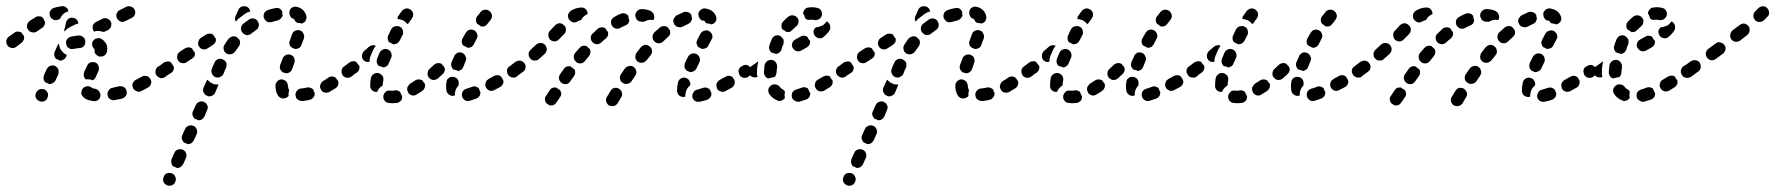

<svg xmlns="http://www.w3.org/2000/svg" viewBox="-40 -304 5659 612"><path d="M74 7Q77 15 85 18Q88 20 92 20Q96 20 100 19Q104 17 107 15Q110 12 111 8Q115 0 112 -8Q109 -15 102 -19Q98 -20 94 -20Q90 -21 86 -19Q82 -18 80 -15Q77 -12 75 -9V-8Q71 -1 74 7ZM272 15Q265 20 257 18Q238 16 227 7Q224 4 222 1Q220 -2 219 -6Q219 -10 220 -14Q221 -18 223 -21Q229 -28 237 -29Q245 -30 252 -25Q253 -24 255 -23Q259 -22 263 -21Q267 -21 271 -18Q274 -16 276 -13Q278 -11 278 -9Q279 -7 280 -5Q280 -2 280 1Q280 1 280 1Q280 1 280 2Q279 10 272 15ZM362 0Q366 -7 363 -15Q363 -17 362 -19Q361 -21 359 -23Q356 -26 354 -27Q350 -29 346 -29Q342 -30 339 -29Q328 -26 318 -24Q314 -23 311 -21Q308 -19 306 -15Q303 -12 303 -8Q302 -4 303 0Q304 8 311 12Q318 17 326 15Q338 13 350 10Q358 7 362 0ZM441 -36Q444 -44 440 -51Q439 -53 438 -54Q436 -57 434 -59Q431 -61 428 -61Q424 -63 420 -62Q416 -62 413 -60Q403 -55 394 -50Q390 -48 387 -45Q385 -42 383 -39Q382 -35 382 -31Q383 -27 384 -23Q388 -16 396 -13Q403 -10 411 -14Q421 -19 432 -25Q439 -29 441 -36ZM100 -64 109 -84Q113 -91 120 -94Q128 -97 136 -94Q139 -92 142 -89Q145 -86 146 -82Q147 -79 147 -75Q147 -71 146 -67L137 -48Q134 -42 128 -39Q123 -36 116 -36Q114 -38 111 -39Q108 -40 105 -41Q100 -46 99 -52Q98 -58 100 -64ZM227 -67Q227 -71 228 -74L238 -95Q239 -98 242 -101Q245 -104 249 -105Q252 -107 256 -106Q260 -106 264 -105Q272 -101 274 -93Q277 -86 274 -78L265 -58Q263 -55 261 -52Q259 -50 256 -48Q253 -49 251 -50Q243 -52 234 -51Q234 -51 233 -51Q231 -53 230 -55Q229 -57 228 -59Q226 -63 227 -67ZM498 -74Q499 -82 494 -88Q490 -95 481 -97Q473 -98 467 -93L464 -92Q457 -87 456 -79Q454 -70 459 -64Q464 -57 472 -55Q480 -54 487 -59L489 -61Q496 -65 498 -74ZM134 -139 135 -140 143 -159Q144 -161 145 -162Q146 -164 148 -165Q148 -162 149 -159Q150 -151 155 -144Q160 -137 167 -132Q170 -130 173 -129L171 -124V-123Q168 -117 162 -114Q157 -110 150 -111Q148 -113 145 -114Q142 -115 139 -116Q134 -121 133 -127Q132 -133 134 -139ZM254 -160Q252 -168 257 -174Q262 -181 270 -182Q278 -184 285 -179Q295 -172 300 -161Q302 -156 302 -150Q302 -144 301 -138Q299 -134 297 -131Q295 -128 291 -126Q288 -124 284 -124Q280 -123 276 -124Q275 -124 275 -124Q274 -125 274 -125Q274 -125 273 -125Q273 -125 272 -126Q266 -129 263 -134Q260 -140 262 -147Q255 -152 254 -160ZM232 -173Q231 -181 225 -186Q219 -191 211 -191Q199 -190 186 -187Q178 -185 174 -179Q169 -172 171 -164Q172 -155 179 -151Q186 -146 194 -148Q204 -150 214 -151Q220 -151 224 -154Q229 -158 231 -163Q231 -168 232 -172Q232 -173 232 -173ZM36 -178Q38 -184 36 -190Q33 -193 31 -196Q30 -198 29 -200Q27 -201 24 -202Q22 -203 20 -203Q16 -204 12 -203Q8 -202 5 -199Q-5 -192 -12 -187Q-18 -183 -20 -174Q-21 -166 -16 -159Q-14 -156 -11 -154Q-7 -152 -3 -151Q1 -151 4 -151Q8 -152 12 -155Q18 -159 29 -168Q34 -172 36 -178ZM100 -221Q102 -224 103 -228Q103 -230 104 -232Q104 -233 103 -235Q100 -240 98 -246Q96 -248 93 -250Q90 -251 88 -252Q84 -252 80 -252Q76 -251 73 -249Q64 -243 54 -237Q51 -234 49 -231Q47 -228 46 -224Q46 -220 46 -216Q47 -212 50 -209Q54 -202 63 -201Q71 -199 78 -204Q86 -210 94 -215Q98 -217 100 -221ZM283 -204Q287 -203 291 -202L304 -208Q308 -210 310 -213Q313 -216 314 -220Q315 -224 315 -228Q315 -232 313 -235Q311 -239 308 -241Q305 -244 301 -245Q298 -247 294 -246Q290 -246 286 -244L266 -234Q259 -230 256 -223Q254 -215 257 -208Q257 -208 257 -207Q257 -207 258 -206Q258 -206 259 -205Q259 -204 260 -203Q263 -204 266 -205Q275 -206 283 -204ZM180 -216 200 -226Q205 -228 210 -229Q209 -236 205 -241Q200 -246 193 -247Q185 -249 178 -244Q172 -239 170 -231Q169 -223 166 -213Q165 -211 165 -208Q165 -206 165 -203Q166 -205 168 -206Q173 -212 180 -216ZM342 -272 362 -282Q369 -286 377 -283Q385 -281 389 -273Q393 -266 390 -258Q387 -250 380 -247L360 -237Q356 -235 352 -234Q348 -234 345 -235Q341 -237 338 -239Q335 -241 334 -244Q333 -245 333 -245Q333 -246 333 -246Q329 -254 332 -261Q335 -269 342 -272ZM129 -242Q121 -246 119 -254Q118 -257 118 -261Q118 -265 120 -269Q122 -272 125 -275Q128 -278 132 -279Q145 -283 156 -284Q160 -285 164 -284Q168 -283 171 -280Q174 -278 176 -275Q177 -272 178 -268Q171 -266 165 -262Q158 -257 154 -249Q152 -246 150 -243Q147 -242 144 -241Q136 -238 129 -242Z M481 275Q484 283 492 286Q495 288 499 288Q503 288 507 287Q511 285 514 283Q517 280 518 276L519 275Q522 268 519 260Q516 252 509 249Q501 246 493 248Q485 251 482 259V260Q478 267 481 275ZM506 210Q506 206 507 203L516 183Q519 175 527 173Q535 170 542 173Q550 176 553 184Q556 192 553 199L544 219Q541 225 535 229Q529 232 522 231Q520 229 518 228Q515 227 513 227Q511 225 509 223Q508 221 507 218Q505 214 506 210ZM541 127 550 107Q553 100 561 97Q569 94 576 97Q584 100 587 108Q590 116 587 123L578 143Q575 149 569 153Q563 156 556 155Q554 153 552 152Q549 151 547 151Q542 146 540 140Q538 133 541 127ZM575 51 584 31Q586 28 588 25Q591 22 595 21Q599 19 603 19Q607 19 610 21Q618 24 621 32Q624 40 620 47L612 67Q609 73 603 77Q597 80 590 79Q588 77 586 76Q583 75 581 75Q576 70 574 64Q572 57 575 51ZM959 6Q964 0 963 -8Q960 -12 959 -18Q958 -19 957 -20Q955 -21 954 -22Q951 -24 947 -25Q943 -26 939 -25Q930 -23 920 -22Q911 -21 906 -14Q901 -8 902 0Q903 4 904 8Q906 11 910 14Q913 16 916 17Q920 18 924 18Q936 17 948 14Q955 12 959 6ZM868 9Q864 10 860 10Q856 9 853 7Q849 5 847 2Q838 -11 838 -31Q838 -39 844 -45Q850 -51 858 -51Q862 -51 866 -49Q869 -47 872 -45Q875 -42 876 -38Q878 -34 878 -30Q878 -27 879 -24Q879 -22 879 -22Q880 -21 881 -19Q882 -18 882 -17Q881 -15 881 -13Q879 -6 880 2Q879 3 878 4Q876 5 875 6Q872 9 868 9ZM609 -25 618 -45Q619 -46 619 -47Q620 -49 621 -50Q623 -48 625 -46Q631 -40 639 -37Q646 -34 654 -35Q655 -35 656 -35Q656 -33 655 -31Q655 -30 654 -28L646 -9Q644 -5 641 -2Q638 0 634 2Q632 3 629 3Q627 3 624 3Q622 2 620 1Q617 -1 615 -1Q610 -6 608 -12Q606 -19 609 -25ZM1038 -34Q1040 -41 1037 -47Q1035 -49 1034 -51Q1033 -53 1031 -55Q1029 -57 1027 -58Q1025 -59 1022 -60Q1018 -60 1014 -60Q1010 -59 1007 -57Q998 -50 990 -46Q987 -44 984 -40Q982 -37 981 -33Q980 -30 980 -26Q981 -22 983 -18Q985 -15 988 -12Q991 -10 995 -9Q999 -8 1003 -9Q1007 -9 1010 -11Q1019 -16 1030 -23Q1036 -27 1038 -34ZM1087 -66Q1089 -70 1090 -74Q1090 -78 1090 -81Q1089 -85 1086 -89Q1082 -95 1073 -97Q1065 -98 1058 -93L1057 -92Q1054 -90 1052 -87Q1049 -83 1049 -79Q1048 -75 1049 -72Q1050 -68 1052 -64Q1057 -58 1065 -56Q1073 -55 1080 -60L1082 -61Q1085 -63 1087 -66ZM513 -81Q515 -86 514 -92Q511 -95 509 -99Q507 -102 505 -105Q500 -109 494 -108Q488 -108 483 -105L467 -93Q460 -89 458 -81Q457 -72 462 -66Q464 -62 467 -60Q471 -58 474 -57Q478 -57 482 -57Q486 -58 489 -61L506 -72Q511 -75 513 -81ZM682 -101Q681 -107 676 -111Q672 -113 668 -116Q668 -116 667 -116Q660 -118 654 -115Q647 -112 644 -105Q639 -95 635 -84Q632 -76 636 -69Q639 -61 647 -58Q655 -55 662 -59Q670 -62 673 -70Q676 -79 681 -89Q683 -95 682 -101ZM852 -89Q852 -93 853 -97Q857 -106 861 -118Q864 -125 872 -129Q879 -132 887 -129Q895 -126 898 -119Q901 -111 898 -103Q894 -92 891 -83Q889 -78 884 -74Q879 -71 873 -70Q868 -72 862 -73Q860 -74 858 -77Q855 -79 854 -82Q852 -85 852 -89ZM580 -125Q582 -131 581 -137Q578 -140 576 -143Q574 -146 572 -150Q567 -153 561 -153Q555 -153 550 -150L533 -139Q526 -134 525 -126Q523 -118 528 -111Q532 -104 540 -103Q549 -101 555 -106L572 -117Q577 -120 580 -125ZM725 -167Q726 -173 722 -179Q718 -182 715 -185Q715 -186 715 -186Q709 -189 701 -188Q694 -186 689 -181Q682 -172 676 -162Q671 -155 673 -147Q674 -139 681 -134Q688 -130 696 -131Q704 -133 709 -139Q715 -148 721 -156Q725 -161 725 -167ZM647 -170Q649 -175 648 -181Q646 -184 644 -186Q641 -190 639 -194Q634 -197 628 -197Q622 -197 617 -194L600 -183Q594 -179 592 -170Q590 -162 595 -155Q599 -148 607 -147Q615 -145 622 -150L639 -161Q644 -164 647 -170ZM891 -195Q892 -198 894 -201Q897 -204 901 -206Q904 -208 908 -208Q912 -209 916 -207Q924 -205 927 -197Q931 -190 929 -182Q925 -173 921 -161Q920 -157 917 -154Q914 -151 911 -150Q908 -149 905 -148Q902 -148 900 -148Q897 -149 895 -150Q893 -151 891 -152Q885 -155 883 -162Q881 -169 884 -175Q888 -186 891 -195ZM784 -218Q786 -223 785 -229Q782 -234 780 -239Q778 -241 775 -243Q772 -244 769 -245Q765 -246 761 -245Q757 -244 754 -242Q744 -235 735 -228Q732 -225 730 -222Q729 -218 728 -214Q728 -210 729 -207Q730 -203 733 -200Q735 -197 739 -195Q742 -193 746 -192Q750 -192 754 -193Q758 -194 761 -197Q769 -203 777 -209Q782 -212 784 -218ZM898 -243Q898 -243 896 -244Q888 -246 885 -253Q881 -261 883 -269Q885 -277 893 -281Q900 -284 908 -282Q918 -279 926 -272Q933 -265 936 -255Q937 -252 937 -248Q937 -244 935 -240Q934 -236 931 -234Q928 -231 924 -230Q923 -230 923 -229Q922 -229 922 -229Q915 -231 908 -231Q905 -233 902 -235Q900 -238 898 -242Q898 -243 898 -243ZM860 -266Q857 -273 851 -277Q844 -280 837 -278Q825 -276 814 -272Q806 -269 802 -262Q799 -254 801 -247Q803 -243 805 -240Q808 -237 811 -235Q815 -233 819 -233Q823 -233 827 -234Q836 -237 846 -239Q851 -241 855 -245Q859 -249 861 -254Q860 -257 860 -259Q860 -263 860 -266ZM711 -253 720 -273Q721 -276 724 -279Q727 -282 731 -283Q735 -285 739 -284Q743 -284 746 -283Q750 -281 753 -278Q755 -275 757 -272Q757 -271 757 -269Q758 -268 758 -267Q757 -267 756 -267Q748 -265 741 -260Q731 -253 721 -245Q716 -241 712 -235Q709 -239 709 -244Q709 -249 711 -253Z M1226 24Q1230 23 1233 21Q1236 19 1239 16Q1241 13 1241 10Q1242 7 1242 4Q1242 3 1242 3Q1238 -3 1236 -10Q1233 -14 1228 -15Q1224 -17 1219 -16Q1215 -15 1211 -15Q1207 -15 1204 -15Q1200 -16 1196 -15Q1192 -14 1189 -11Q1186 -8 1184 -5Q1182 -1 1182 3Q1181 11 1186 17Q1192 24 1200 24Q1205 25 1211 25Q1218 25 1226 24ZM1486 5Q1488 3 1490 -1Q1491 -3 1491 -6Q1492 -8 1491 -11Q1490 -13 1489 -15Q1487 -19 1486 -23Q1481 -27 1476 -28Q1470 -30 1464 -27Q1454 -23 1446 -21Q1438 -18 1434 -11Q1431 -4 1433 4Q1434 8 1437 11Q1439 14 1443 16Q1446 18 1450 18Q1454 18 1458 17Q1468 14 1479 10Q1483 8 1486 5ZM1392 -2Q1385 -6 1383 -15Q1382 -22 1382 -30Q1382 -36 1383 -41Q1383 -50 1390 -55Q1396 -60 1404 -59Q1413 -58 1418 -52Q1423 -46 1422 -37Q1422 -34 1422 -32Q1417 -27 1414 -21Q1410 -13 1410 -5Q1410 -2 1410 0Q1409 0 1408 1Q1408 1 1407 1Q1399 3 1392 -2ZM1314 -25Q1316 -31 1314 -38Q1312 -39 1311 -41Q1308 -44 1306 -48Q1300 -51 1294 -51Q1289 -51 1284 -48Q1275 -42 1267 -37Q1264 -35 1262 -31Q1259 -28 1258 -24Q1258 -20 1258 -17Q1259 -13 1261 -9Q1265 -2 1273 0Q1281 2 1288 -3Q1297 -8 1307 -15Q1312 -19 1314 -25ZM1146 -16Q1140 -22 1140 -30Q1140 -31 1140 -32Q1140 -42 1142 -55Q1143 -59 1145 -62Q1148 -66 1151 -68Q1154 -70 1158 -71Q1162 -72 1166 -71Q1170 -70 1173 -68Q1176 -66 1179 -63Q1181 -59 1182 -55Q1182 -52 1182 -48Q1180 -39 1180 -32Q1177 -30 1175 -28Q1168 -23 1164 -15Q1163 -13 1162 -11Q1162 -11 1161 -11Q1161 -11 1160 -11Q1152 -11 1146 -16ZM1563 -36Q1566 -42 1564 -48Q1563 -50 1562 -52Q1559 -56 1557 -60Q1556 -61 1554 -62Q1552 -63 1550 -64Q1546 -65 1542 -64Q1539 -64 1535 -62Q1526 -57 1517 -52Q1514 -50 1511 -47Q1509 -44 1508 -40Q1506 -37 1507 -33Q1507 -29 1509 -25Q1513 -18 1521 -15Q1529 -13 1536 -17Q1545 -22 1555 -27Q1560 -30 1563 -36ZM1341 -49Q1333 -50 1328 -56Q1322 -62 1323 -70Q1323 -79 1329 -84Q1337 -91 1344 -98Q1347 -100 1351 -102Q1355 -103 1359 -103Q1361 -103 1363 -102Q1365 -102 1367 -101Q1369 -98 1372 -95Q1374 -93 1376 -91Q1377 -87 1378 -84Q1378 -80 1377 -77Q1376 -74 1374 -71Q1372 -69 1370 -67Q1363 -60 1356 -54Q1350 -49 1341 -49ZM1617 -74Q1618 -82 1613 -88Q1611 -92 1608 -94Q1604 -96 1600 -97Q1597 -97 1593 -97Q1589 -96 1586 -93H1585Q1582 -91 1579 -87Q1577 -84 1577 -80Q1576 -76 1577 -72Q1578 -68 1580 -65Q1582 -62 1586 -60Q1589 -58 1593 -57Q1597 -56 1601 -57Q1605 -58 1608 -60V-61Q1615 -65 1617 -74ZM1105 -83Q1107 -89 1105 -95Q1103 -97 1101 -99Q1099 -102 1096 -106Q1095 -107 1093 -108Q1091 -108 1089 -109Q1085 -109 1081 -108Q1077 -107 1074 -105Q1066 -99 1058 -93Q1051 -89 1049 -81Q1048 -72 1053 -66Q1055 -62 1058 -60Q1061 -58 1065 -57Q1069 -57 1073 -57Q1077 -58 1080 -61Q1089 -67 1098 -73Q1103 -77 1105 -83ZM1408 -125Q1409 -129 1412 -131Q1415 -134 1418 -136Q1422 -137 1426 -137Q1430 -137 1434 -135Q1441 -132 1444 -124Q1448 -117 1444 -109Q1440 -100 1437 -91Q1435 -87 1433 -84Q1430 -81 1426 -80Q1425 -79 1423 -78Q1422 -78 1420 -78Q1414 -81 1407 -82Q1406 -82 1406 -82Q1401 -86 1399 -92Q1397 -99 1399 -105Q1403 -115 1408 -125ZM1170 -136Q1172 -140 1175 -143Q1178 -145 1182 -147Q1185 -148 1189 -148Q1193 -148 1197 -146Q1204 -143 1207 -135Q1210 -128 1207 -120Q1203 -110 1199 -102Q1197 -96 1192 -93Q1187 -89 1182 -89Q1176 -92 1170 -93Q1169 -93 1168 -93Q1163 -98 1161 -104Q1160 -111 1162 -117Q1166 -126 1170 -136ZM1158 -158Q1156 -159 1155 -159Q1153 -160 1151 -160Q1147 -160 1143 -159Q1139 -157 1136 -155Q1129 -148 1121 -142Q1115 -136 1114 -128Q1113 -120 1118 -113Q1122 -109 1127 -107Q1133 -106 1138 -107Q1138 -108 1138 -110Q1138 -118 1141 -125Q1145 -135 1150 -146Q1153 -152 1158 -158ZM1445 -200Q1447 -203 1450 -206Q1453 -208 1457 -209Q1460 -210 1464 -210Q1468 -209 1472 -207Q1479 -203 1481 -195Q1484 -188 1479 -180Q1475 -172 1470 -162Q1467 -157 1462 -154Q1456 -151 1450 -152Q1447 -154 1443 -156Q1440 -157 1438 -158Q1433 -162 1432 -169Q1431 -175 1434 -181Q1440 -191 1445 -200ZM1213 -163Q1215 -163 1217 -163Q1219 -163 1221 -164Q1225 -165 1228 -167Q1231 -170 1233 -173L1243 -192Q1245 -195 1245 -199Q1245 -203 1244 -207Q1243 -211 1241 -214Q1238 -217 1234 -219Q1231 -221 1227 -221Q1223 -221 1219 -220Q1215 -219 1212 -217Q1209 -214 1207 -211L1198 -192Q1195 -187 1196 -180Q1196 -174 1201 -169Q1204 -168 1206 -167Q1210 -165 1213 -163ZM1492 -266Q1497 -272 1505 -273Q1513 -274 1520 -269Q1526 -264 1528 -256Q1529 -248 1524 -241L1522 -239Q1522 -238 1521 -237Q1520 -236 1520 -236Q1517 -232 1513 -227Q1509 -222 1504 -220Q1498 -219 1492 -220Q1488 -224 1483 -227Q1482 -228 1481 -228Q1477 -234 1477 -240Q1477 -247 1481 -252Q1488 -260 1492 -266ZM1241 -269Q1246 -275 1254 -277Q1262 -278 1269 -273Q1275 -269 1277 -261Q1278 -253 1274 -247L1272 -244Q1272 -242 1271 -242Q1270 -241 1269 -240Q1266 -235 1263 -231Q1262 -230 1261 -229Q1260 -228 1259 -227Q1258 -228 1257 -229Q1252 -235 1245 -239Q1238 -242 1230 -243Q1228 -244 1227 -244Q1227 -247 1228 -250Q1229 -253 1231 -255Q1236 -262 1241 -269Z M1943 -6Q1942 -13 1937 -18Q1935 -19 1933 -21Q1931 -22 1930 -23Q1927 -24 1924 -24Q1921 -24 1918 -24Q1914 -23 1911 -20Q1908 -18 1906 -14L1895 4Q1890 11 1892 19Q1894 27 1901 32Q1905 34 1909 34Q1913 35 1916 34Q1920 33 1923 31Q1927 28 1929 25L1940 6Q1944 0 1943 -6ZM1749 -6Q1748 -12 1745 -17Q1741 -19 1738 -21Q1735 -23 1733 -25Q1731 -25 1729 -25Q1727 -25 1724 -25Q1721 -24 1717 -22Q1714 -19 1712 -16Q1705 -6 1701 1Q1698 4 1697 8Q1697 12 1697 16Q1698 19 1700 23Q1702 26 1706 28Q1709 31 1713 32Q1717 32 1721 32Q1724 31 1728 29Q1731 27 1733 23Q1738 17 1745 6Q1749 1 1749 -6ZM2225 5Q2229 -2 2227 -9Q2227 -10 2226 -11Q2224 -14 2223 -18Q2222 -19 2220 -21Q2218 -22 2216 -23Q2213 -25 2209 -25Q2205 -25 2201 -24Q2191 -21 2182 -18Q2178 -18 2175 -15Q2172 -13 2170 -9Q2168 -6 2167 -2Q2166 2 2167 6Q2169 14 2176 18Q2183 22 2191 20Q2202 18 2214 14Q2221 11 2225 5ZM2131 4Q2127 2 2124 0Q2121 -3 2120 -7Q2118 -10 2118 -14Q2118 -15 2118 -16Q2118 -27 2121 -41Q2123 -49 2129 -53Q2136 -58 2145 -56Q2148 -55 2152 -53Q2155 -51 2157 -47Q2159 -44 2160 -40Q2161 -36 2160 -32Q2160 -32 2160 -32Q2154 -27 2150 -21Q2146 -14 2145 -5Q2144 0 2144 4Q2143 5 2141 5Q2140 5 2138 5Q2134 5 2131 4ZM2301 -35Q2303 -42 2301 -49Q2300 -50 2299 -52Q2297 -54 2296 -57Q2294 -58 2292 -60Q2290 -61 2287 -62Q2283 -63 2279 -62Q2275 -61 2272 -59Q2262 -54 2254 -49Q2250 -47 2248 -44Q2245 -41 2244 -37Q2243 -33 2244 -29Q2244 -25 2246 -21Q2250 -14 2258 -12Q2266 -10 2273 -14Q2283 -19 2293 -25Q2299 -29 2301 -35ZM1793 -69Q1794 -73 1793 -77Q1793 -79 1792 -81Q1791 -83 1790 -84Q1786 -86 1783 -89Q1781 -90 1779 -92Q1773 -94 1767 -92Q1761 -90 1757 -84L1745 -67Q1743 -64 1742 -60Q1741 -56 1742 -52Q1743 -48 1745 -45Q1747 -42 1751 -39Q1757 -35 1766 -36Q1774 -38 1778 -45L1790 -62Q1792 -65 1793 -69ZM1988 -70Q1989 -74 1988 -78Q1987 -80 1986 -83Q1985 -85 1984 -87Q1981 -89 1979 -91Q1977 -92 1976 -93Q1970 -95 1963 -93Q1956 -91 1952 -86Q1946 -77 1939 -67Q1937 -64 1936 -60Q1936 -56 1936 -52Q1937 -48 1939 -45Q1942 -42 1945 -40Q1952 -35 1960 -37Q1968 -38 1973 -45Q1979 -54 1985 -63Q1987 -66 1988 -70ZM2353 -66Q2355 -69 2356 -73Q2356 -77 2356 -81Q2355 -85 2352 -88Q2348 -95 2340 -97Q2332 -98 2325 -93L2323 -92Q2319 -90 2317 -87Q2315 -83 2314 -79Q2314 -75 2315 -72Q2315 -68 2318 -64Q2322 -58 2330 -56Q2339 -55 2345 -59L2347 -61Q2351 -63 2353 -66ZM1633 -81Q1635 -84 1635 -88Q1636 -92 1635 -96Q1634 -100 1631 -103Q1629 -106 1626 -108Q1622 -110 1618 -111Q1614 -111 1611 -110Q1607 -109 1603 -107Q1594 -100 1585 -93Q1578 -89 1576 -81Q1575 -72 1580 -66Q1582 -62 1585 -60Q1589 -58 1592 -57Q1596 -57 1600 -57Q1604 -58 1607 -61Q1618 -68 1627 -75Q1630 -77 1633 -81ZM2142 -95Q2142 -99 2143 -103Q2148 -112 2153 -123Q2157 -130 2165 -133Q2173 -135 2180 -132Q2184 -130 2186 -127Q2189 -124 2190 -120Q2191 -116 2191 -112Q2191 -108 2189 -105Q2184 -95 2180 -86Q2177 -80 2171 -77Q2166 -74 2159 -74Q2155 -77 2150 -78Q2148 -79 2146 -82Q2144 -84 2143 -87Q2141 -91 2142 -95ZM1842 -136Q1843 -142 1840 -148Q1836 -150 1833 -154Q1831 -155 1830 -157Q1824 -159 1817 -158Q1811 -156 1807 -151Q1800 -143 1793 -135Q1788 -128 1789 -120Q1790 -112 1797 -106Q1803 -101 1812 -102Q1820 -103 1825 -110Q1831 -118 1838 -126Q1841 -130 1842 -136ZM2038 -135Q2039 -139 2038 -143Q2038 -145 2037 -148Q2036 -150 2035 -152Q2032 -154 2030 -157Q2029 -158 2028 -158Q2022 -162 2015 -161Q2008 -159 2003 -154Q1996 -145 1989 -136Q1987 -133 1986 -129Q1985 -126 1985 -122Q1985 -118 1987 -114Q1989 -111 1992 -108Q1999 -103 2007 -104Q2015 -105 2021 -112Q2027 -120 2034 -128Q2036 -131 2038 -135ZM1703 -146Q1703 -154 1697 -161Q1692 -167 1683 -167Q1675 -167 1669 -162Q1661 -154 1652 -146Q1649 -143 1647 -140Q1645 -136 1645 -132Q1645 -128 1646 -124Q1647 -121 1650 -118Q1655 -111 1664 -111Q1672 -110 1678 -116Q1687 -124 1696 -132Q1702 -138 1703 -146ZM2180 -170Q2181 -174 2183 -178L2193 -197Q2197 -204 2205 -206Q2213 -209 2220 -205Q2224 -203 2226 -200Q2229 -197 2230 -193Q2231 -189 2231 -185Q2230 -181 2228 -178L2218 -159Q2215 -152 2208 -150Q2202 -147 2195 -149Q2193 -150 2190 -152Q2189 -153 2187 -153Q2185 -155 2183 -157Q2182 -160 2181 -163Q2180 -166 2180 -170ZM1898 -191Q1899 -197 1898 -202Q1893 -207 1891 -212Q1890 -213 1889 -214Q1887 -215 1885 -216Q1882 -217 1880 -217Q1876 -217 1872 -216Q1868 -215 1865 -212Q1857 -205 1849 -197Q1843 -192 1843 -183Q1843 -175 1849 -169Q1852 -166 1855 -165Q1859 -163 1863 -163Q1867 -163 1871 -165Q1874 -166 1877 -169Q1884 -176 1892 -182Q1896 -186 1898 -191ZM2096 -196Q2097 -203 2095 -208Q2092 -212 2089 -216Q2084 -221 2076 -221Q2069 -221 2063 -216Q2055 -209 2046 -201Q2040 -195 2040 -187Q2040 -178 2046 -172Q2052 -166 2060 -166Q2068 -166 2074 -172Q2082 -179 2089 -186Q2094 -190 2096 -196ZM1764 -210Q1764 -219 1757 -224Q1751 -230 1743 -230Q1735 -229 1729 -223L1713 -206Q1707 -200 1708 -191Q1708 -183 1714 -177Q1720 -172 1729 -172Q1737 -173 1742 -179L1759 -196Q1764 -202 1764 -210ZM1937 -215Q1930 -211 1922 -213Q1914 -216 1910 -223Q1908 -226 1908 -230Q1907 -234 1908 -238Q1909 -242 1912 -245Q1914 -248 1918 -250Q1928 -256 1938 -260Q1945 -263 1952 -261Q1959 -259 1963 -253Q1963 -246 1966 -239Q1966 -239 1966 -238Q1965 -233 1962 -229Q1959 -225 1954 -223Q1946 -220 1937 -215ZM2164 -256Q2160 -263 2153 -265Q2145 -268 2138 -265Q2128 -260 2117 -255Q2113 -253 2111 -249Q2108 -246 2107 -243Q2106 -239 2106 -235Q2107 -231 2109 -227Q2111 -224 2114 -221Q2117 -219 2121 -218Q2125 -217 2129 -217Q2133 -218 2136 -219Q2145 -224 2154 -228Q2157 -229 2160 -232Q2163 -235 2164 -239Q2165 -240 2165 -241Q2166 -243 2166 -244Q2165 -246 2165 -249Q2164 -252 2164 -256ZM2203 -238Q2199 -238 2195 -240Q2192 -242 2190 -246Q2187 -249 2187 -253Q2186 -257 2186 -261Q2188 -269 2195 -274Q2201 -278 2209 -277Q2220 -275 2228 -270Q2237 -264 2241 -255Q2245 -247 2243 -239Q2240 -232 2233 -228Q2231 -227 2230 -227Q2229 -226 2228 -226Q2222 -229 2216 -229Q2214 -230 2211 -230Q2210 -231 2208 -233Q2207 -235 2206 -237Q2205 -237 2203 -238ZM1786 -233Q1778 -236 1773 -243Q1771 -246 1771 -250Q1770 -254 1771 -258Q1772 -262 1775 -265Q1777 -268 1780 -270Q1795 -279 1811 -280Q1819 -281 1826 -276Q1832 -270 1833 -262Q1833 -261 1833 -261Q1833 -260 1833 -259Q1828 -257 1824 -254Q1817 -249 1813 -241Q1813 -240 1812 -240Q1807 -239 1801 -236Q1794 -231 1786 -233ZM1997 -236Q1994 -238 1991 -240Q1988 -243 1987 -247Q1985 -251 1985 -255Q1985 -263 1991 -269Q1997 -275 2005 -275Q2021 -275 2034 -269Q2041 -265 2044 -258Q2047 -250 2044 -242Q2043 -242 2043 -241Q2043 -240 2042 -240Q2039 -240 2035 -241Q2026 -241 2018 -237Q2014 -236 2011 -234Q2009 -235 2005 -235Q2001 -235 1997 -236Z M2540 5Q2543 -1 2543 -7Q2541 -9 2540 -11Q2538 -16 2536 -21Q2535 -22 2534 -23Q2532 -23 2531 -24Q2528 -26 2524 -26Q2520 -26 2516 -25Q2507 -21 2499 -19Q2495 -18 2492 -16Q2488 -13 2486 -10Q2484 -7 2484 -3Q2483 1 2484 5Q2485 9 2487 12Q2490 15 2493 17Q2497 19 2500 20Q2504 21 2508 20Q2519 17 2530 13Q2536 11 2540 5ZM2443 18Q2439 17 2435 15Q2422 9 2413 -3Q2408 -10 2409 -18Q2410 -26 2417 -31Q2423 -36 2431 -35Q2440 -34 2445 -28Q2448 -23 2453 -20Q2456 -19 2459 -16Q2461 -14 2462 -11Q2462 -8 2461 -5Q2460 1 2462 8Q2460 11 2457 13Q2454 16 2450 17Q2447 18 2443 18ZM2611 -32Q2613 -35 2614 -39Q2614 -41 2614 -43Q2614 -45 2614 -47Q2612 -50 2610 -52Q2607 -56 2606 -60Q2601 -63 2595 -63Q2589 -63 2584 -60Q2575 -55 2567 -50Q2563 -48 2561 -45Q2559 -42 2558 -38Q2557 -34 2557 -30Q2558 -26 2560 -23Q2562 -19 2565 -17Q2568 -14 2572 -13Q2576 -12 2580 -13Q2584 -13 2587 -15Q2596 -20 2605 -26Q2608 -28 2611 -32ZM2397 -96Q2399 -104 2405 -109Q2412 -114 2420 -113Q2428 -112 2433 -105Q2438 -98 2437 -90Q2436 -81 2435 -72Q2435 -68 2433 -64Q2431 -60 2428 -58Q2423 -58 2417 -56Q2413 -55 2410 -54Q2403 -55 2399 -61Q2395 -67 2395 -74Q2396 -84 2397 -96ZM2665 -74Q2666 -82 2661 -88Q2659 -92 2656 -94Q2652 -96 2648 -97Q2645 -97 2641 -97Q2637 -96 2634 -93H2633Q2630 -91 2628 -87Q2626 -84 2625 -80Q2624 -76 2625 -72Q2626 -69 2628 -65Q2631 -62 2634 -60Q2637 -58 2641 -57Q2645 -56 2649 -57Q2653 -58 2656 -60V-61Q2663 -65 2665 -74ZM2377 -108Q2376 -107 2374 -107Q2373 -106 2372 -105Q2363 -99 2355 -93Q2348 -89 2346 -81Q2345 -72 2350 -66Q2354 -59 2361 -58Q2368 -56 2375 -59Q2372 -67 2373 -75Q2373 -87 2375 -99Q2376 -104 2377 -108ZM2434 -132Q2440 -133 2445 -137Q2449 -141 2451 -146Q2453 -155 2457 -163Q2458 -167 2458 -171Q2458 -175 2457 -179Q2455 -182 2452 -185Q2449 -188 2446 -190Q2438 -193 2430 -190Q2423 -186 2420 -179Q2415 -168 2412 -157Q2410 -151 2413 -145Q2415 -139 2420 -136Q2422 -136 2423 -135Q2429 -134 2434 -132ZM2540 -161Q2543 -167 2542 -174Q2541 -174 2541 -175Q2536 -180 2534 -186Q2529 -190 2523 -190Q2518 -191 2513 -188L2495 -178Q2491 -176 2489 -173Q2486 -170 2485 -166Q2484 -162 2484 -158Q2485 -154 2487 -151Q2491 -144 2499 -141Q2506 -139 2514 -143L2532 -153Q2537 -156 2540 -161ZM2606 -222Q2604 -230 2597 -235Q2596 -235 2596 -235Q2595 -235 2595 -236Q2590 -229 2584 -224Q2576 -220 2568 -218Q2564 -217 2561 -217Q2554 -212 2553 -204Q2553 -196 2558 -189Q2563 -183 2572 -182Q2580 -181 2586 -187Q2598 -197 2604 -207Q2608 -214 2606 -222ZM2473 -251Q2480 -256 2488 -255Q2496 -254 2501 -248Q2504 -245 2505 -241Q2506 -237 2505 -233Q2505 -229 2503 -226Q2501 -222 2498 -220Q2491 -214 2485 -208Q2482 -205 2479 -203Q2475 -202 2471 -202Q2470 -202 2469 -202Q2468 -202 2467 -202Q2462 -207 2454 -210Q2454 -210 2454 -211Q2450 -216 2451 -223Q2451 -230 2456 -235Q2464 -244 2473 -251ZM2530 -278Q2533 -280 2537 -280Q2543 -281 2549 -281Q2557 -281 2564 -279Q2572 -278 2577 -271Q2581 -264 2580 -256Q2578 -248 2571 -243Q2564 -239 2556 -240Q2553 -241 2549 -241Q2546 -241 2542 -241Q2538 -240 2534 -241Q2530 -242 2527 -245Q2527 -246 2526 -248Q2524 -255 2520 -261Q2520 -264 2521 -267Q2522 -270 2524 -272Q2526 -276 2530 -278Z M2648 275Q2651 283 2659 286Q2662 288 2666 288Q2670 288 2674 287Q2678 285 2681 283Q2684 280 2685 276L2686 275Q2689 268 2686 260Q2683 252 2676 249Q2668 246 2660 248Q2652 251 2649 259V260Q2645 267 2648 275ZM2673 210Q2673 206 2674 203L2683 183Q2686 175 2694 173Q2702 170 2709 173Q2717 176 2720 184Q2723 192 2720 199L2711 219Q2708 225 2702 229Q2696 232 2689 231Q2687 229 2685 228Q2682 227 2680 227Q2678 225 2676 223Q2675 221 2674 218Q2672 214 2673 210ZM2708 127 2717 107Q2720 100 2728 97Q2736 94 2743 97Q2751 100 2754 108Q2757 116 2754 123L2745 143Q2742 149 2736 153Q2730 156 2723 155Q2721 153 2719 152Q2716 151 2714 151Q2709 146 2707 140Q2705 133 2708 127ZM2742 51 2751 31Q2753 28 2755 25Q2758 22 2762 21Q2766 19 2770 19Q2774 19 2777 21Q2785 24 2788 32Q2791 40 2787 47L2779 67Q2776 73 2770 77Q2764 80 2757 79Q2755 77 2753 76Q2750 75 2748 75Q2743 70 2741 64Q2739 57 2742 51ZM3126 6Q3131 0 3130 -8Q3127 -12 3126 -18Q3125 -19 3124 -20Q3122 -21 3121 -22Q3118 -24 3114 -25Q3110 -26 3106 -25Q3097 -23 3087 -22Q3078 -21 3073 -14Q3068 -8 3069 0Q3070 4 3071 8Q3073 11 3077 14Q3080 16 3083 17Q3087 18 3091 18Q3103 17 3115 14Q3122 12 3126 6ZM3035 9Q3031 10 3027 10Q3023 9 3020 7Q3016 5 3014 2Q3005 -11 3005 -31Q3005 -39 3011 -45Q3017 -51 3025 -51Q3029 -51 3033 -49Q3036 -47 3039 -45Q3042 -42 3043 -38Q3045 -34 3045 -30Q3045 -27 3046 -24Q3046 -22 3046 -22Q3047 -21 3048 -19Q3049 -18 3049 -17Q3048 -15 3048 -13Q3046 -6 3047 2Q3046 3 3045 4Q3043 5 3042 6Q3039 9 3035 9ZM2776 -25 2785 -45Q2786 -46 2786 -47Q2787 -49 2788 -50Q2790 -48 2792 -46Q2798 -40 2806 -37Q2813 -34 2821 -35Q2822 -35 2823 -35Q2823 -33 2822 -31Q2822 -30 2821 -28L2813 -9Q2811 -5 2808 -2Q2805 0 2801 2Q2799 3 2796 3Q2794 3 2791 3Q2789 2 2787 1Q2784 -1 2782 -1Q2777 -6 2775 -12Q2773 -19 2776 -25ZM3205 -34Q3207 -41 3204 -47Q3202 -49 3201 -51Q3200 -53 3198 -55Q3196 -57 3194 -58Q3192 -59 3189 -60Q3185 -60 3181 -60Q3177 -59 3174 -57Q3165 -50 3157 -46Q3154 -44 3151 -40Q3149 -37 3148 -33Q3147 -30 3147 -26Q3148 -22 3150 -18Q3152 -15 3155 -12Q3158 -10 3162 -9Q3166 -8 3170 -9Q3174 -9 3177 -11Q3186 -16 3197 -23Q3203 -27 3205 -34ZM3254 -66Q3256 -70 3257 -74Q3257 -78 3257 -81Q3256 -85 3253 -89Q3249 -95 3240 -97Q3232 -98 3225 -93L3224 -92Q3221 -90 3219 -87Q3216 -83 3216 -79Q3215 -75 3216 -72Q3217 -68 3219 -64Q3224 -58 3232 -56Q3240 -55 3247 -60L3249 -61Q3252 -63 3254 -66ZM2680 -81Q2682 -86 2681 -92Q2678 -95 2676 -99Q2674 -102 2672 -105Q2667 -109 2661 -108Q2655 -108 2650 -105L2634 -93Q2627 -89 2625 -81Q2624 -72 2629 -66Q2631 -62 2634 -60Q2638 -58 2641 -57Q2645 -57 2649 -57Q2653 -58 2656 -61L2673 -72Q2678 -75 2680 -81ZM2849 -101Q2848 -107 2843 -111Q2839 -113 2835 -116Q2835 -116 2834 -116Q2827 -118 2821 -115Q2814 -112 2811 -105Q2806 -95 2802 -84Q2799 -76 2803 -69Q2806 -61 2814 -58Q2822 -55 2829 -59Q2837 -62 2840 -70Q2843 -79 2848 -89Q2850 -95 2849 -101ZM3019 -89Q3019 -93 3020 -97Q3024 -106 3028 -118Q3031 -125 3039 -129Q3046 -132 3054 -129Q3062 -126 3065 -119Q3068 -111 3065 -103Q3061 -92 3058 -83Q3056 -78 3051 -74Q3046 -71 3040 -70Q3035 -72 3029 -73Q3027 -74 3025 -77Q3022 -79 3021 -82Q3019 -85 3019 -89ZM2747 -125Q2749 -131 2748 -137Q2745 -140 2743 -143Q2741 -146 2739 -150Q2734 -153 2728 -153Q2722 -153 2717 -150L2700 -139Q2693 -134 2692 -126Q2690 -118 2695 -111Q2699 -104 2707 -103Q2716 -101 2722 -106L2739 -117Q2744 -120 2747 -125ZM2892 -167Q2893 -173 2889 -179Q2885 -182 2882 -185Q2882 -186 2882 -186Q2876 -189 2868 -188Q2861 -186 2856 -181Q2849 -172 2843 -162Q2838 -155 2840 -147Q2841 -139 2848 -134Q2855 -130 2863 -131Q2871 -133 2876 -139Q2882 -148 2888 -156Q2892 -161 2892 -167ZM2814 -170Q2816 -175 2815 -181Q2813 -184 2811 -186Q2808 -190 2806 -194Q2801 -197 2795 -197Q2789 -197 2784 -194L2767 -183Q2761 -179 2759 -170Q2757 -162 2762 -155Q2766 -148 2774 -147Q2782 -145 2789 -150L2806 -161Q2811 -164 2814 -170ZM3058 -195Q3059 -198 3061 -201Q3064 -204 3068 -206Q3071 -208 3075 -208Q3079 -209 3083 -207Q3091 -205 3094 -197Q3098 -190 3096 -182Q3092 -173 3088 -161Q3087 -157 3084 -154Q3081 -151 3078 -150Q3075 -149 3072 -148Q3069 -148 3067 -148Q3064 -149 3062 -150Q3060 -151 3058 -152Q3052 -155 3050 -162Q3048 -169 3051 -175Q3055 -186 3058 -195ZM2951 -218Q2953 -223 2952 -229Q2949 -234 2947 -239Q2945 -241 2942 -243Q2939 -244 2936 -245Q2932 -246 2928 -245Q2924 -244 2921 -242Q2911 -235 2902 -228Q2899 -225 2897 -222Q2896 -218 2895 -214Q2895 -210 2896 -207Q2897 -203 2900 -200Q2902 -197 2906 -195Q2909 -193 2913 -192Q2917 -192 2921 -193Q2925 -194 2928 -197Q2936 -203 2944 -209Q2949 -212 2951 -218ZM3065 -243Q3065 -243 3063 -244Q3055 -246 3052 -253Q3048 -261 3050 -269Q3052 -277 3060 -281Q3067 -284 3075 -282Q3085 -279 3093 -272Q3100 -265 3103 -255Q3104 -252 3104 -248Q3104 -244 3102 -240Q3101 -236 3098 -234Q3095 -231 3091 -230Q3090 -230 3090 -229Q3089 -229 3089 -229Q3082 -231 3075 -231Q3072 -233 3069 -235Q3067 -238 3065 -242Q3065 -243 3065 -243ZM3027 -266Q3024 -273 3018 -277Q3011 -280 3004 -278Q2992 -276 2981 -272Q2973 -269 2969 -262Q2966 -254 2968 -247Q2970 -243 2972 -240Q2975 -237 2978 -235Q2982 -233 2986 -233Q2990 -233 2994 -234Q3003 -237 3013 -239Q3018 -241 3022 -245Q3026 -249 3028 -254Q3027 -257 3027 -259Q3027 -263 3027 -266ZM2878 -253 2887 -273Q2888 -276 2891 -279Q2894 -282 2898 -283Q2902 -285 2906 -284Q2910 -284 2913 -283Q2917 -281 2920 -278Q2922 -275 2924 -272Q2924 -271 2924 -269Q2925 -268 2925 -267Q2924 -267 2923 -267Q2915 -265 2908 -260Q2898 -253 2888 -245Q2883 -241 2879 -235Q2876 -239 2876 -244Q2876 -249 2878 -253Z M3393 24Q3397 23 3400 21Q3403 19 3406 16Q3408 13 3408 10Q3409 7 3409 4Q3409 3 3409 3Q3405 -3 3403 -10Q3400 -14 3395 -15Q3391 -17 3386 -16Q3382 -15 3378 -15Q3374 -15 3371 -15Q3367 -16 3363 -15Q3359 -14 3356 -11Q3353 -8 3351 -5Q3349 -1 3349 3Q3348 11 3353 17Q3359 24 3367 24Q3372 25 3378 25Q3385 25 3393 24ZM3653 5Q3655 3 3657 -1Q3658 -3 3658 -6Q3659 -8 3658 -11Q3657 -13 3656 -15Q3654 -19 3653 -23Q3648 -27 3643 -28Q3637 -30 3631 -27Q3621 -23 3613 -21Q3605 -18 3601 -11Q3598 -4 3600 4Q3601 8 3604 11Q3606 14 3610 16Q3613 18 3617 18Q3621 18 3625 17Q3635 14 3646 10Q3650 8 3653 5ZM3559 -2Q3552 -6 3550 -15Q3549 -22 3549 -30Q3549 -36 3550 -41Q3550 -50 3557 -55Q3563 -60 3571 -59Q3580 -58 3585 -52Q3590 -46 3589 -37Q3589 -34 3589 -32Q3584 -27 3581 -21Q3577 -13 3577 -5Q3577 -2 3577 0Q3576 0 3575 1Q3575 1 3574 1Q3566 3 3559 -2ZM3481 -25Q3483 -31 3481 -38Q3479 -39 3478 -41Q3475 -44 3473 -48Q3467 -51 3461 -51Q3456 -51 3451 -48Q3442 -42 3434 -37Q3431 -35 3429 -31Q3426 -28 3425 -24Q3425 -20 3425 -17Q3426 -13 3428 -9Q3432 -2 3440 0Q3448 2 3455 -3Q3464 -8 3474 -15Q3479 -19 3481 -25ZM3313 -16Q3307 -22 3307 -30Q3307 -31 3307 -32Q3307 -42 3309 -55Q3310 -59 3312 -62Q3315 -66 3318 -68Q3321 -70 3325 -71Q3329 -72 3333 -71Q3337 -70 3340 -68Q3343 -66 3346 -63Q3348 -59 3349 -55Q3349 -52 3349 -48Q3347 -39 3347 -32Q3344 -30 3342 -28Q3335 -23 3331 -15Q3330 -13 3329 -11Q3329 -11 3328 -11Q3328 -11 3327 -11Q3319 -11 3313 -16ZM3730 -36Q3733 -42 3731 -48Q3730 -50 3729 -52Q3726 -56 3724 -60Q3723 -61 3721 -62Q3719 -63 3717 -64Q3713 -65 3709 -64Q3706 -64 3702 -62Q3693 -57 3684 -52Q3681 -50 3678 -47Q3676 -44 3675 -40Q3673 -37 3674 -33Q3674 -29 3676 -25Q3680 -18 3688 -15Q3696 -13 3703 -17Q3712 -22 3722 -27Q3727 -30 3730 -36ZM3508 -49Q3500 -50 3495 -56Q3489 -62 3490 -70Q3490 -79 3496 -84Q3504 -91 3511 -98Q3514 -100 3518 -102Q3522 -103 3526 -103Q3528 -103 3530 -102Q3532 -102 3534 -101Q3536 -98 3539 -95Q3541 -93 3543 -91Q3544 -87 3545 -84Q3545 -80 3544 -77Q3543 -74 3541 -71Q3539 -69 3537 -67Q3530 -60 3523 -54Q3517 -49 3508 -49ZM3784 -74Q3785 -82 3780 -88Q3778 -92 3775 -94Q3771 -96 3767 -97Q3764 -97 3760 -97Q3756 -96 3753 -93H3752Q3749 -91 3746 -87Q3744 -84 3744 -80Q3743 -76 3744 -72Q3745 -68 3747 -65Q3749 -62 3753 -60Q3756 -58 3760 -57Q3764 -56 3768 -57Q3772 -58 3775 -60V-61Q3782 -65 3784 -74ZM3272 -83Q3274 -89 3272 -95Q3270 -97 3268 -99Q3266 -102 3263 -106Q3262 -107 3260 -108Q3258 -108 3256 -109Q3252 -109 3248 -108Q3244 -107 3241 -105Q3233 -99 3225 -93Q3218 -89 3216 -81Q3215 -72 3220 -66Q3222 -62 3225 -60Q3228 -58 3232 -57Q3236 -57 3240 -57Q3244 -58 3247 -61Q3256 -67 3265 -73Q3270 -77 3272 -83ZM3575 -125Q3576 -129 3579 -131Q3582 -134 3585 -136Q3589 -137 3593 -137Q3597 -137 3601 -135Q3608 -132 3611 -124Q3615 -117 3611 -109Q3607 -100 3604 -91Q3602 -87 3600 -84Q3597 -81 3593 -80Q3592 -79 3590 -78Q3589 -78 3587 -78Q3581 -81 3574 -82Q3573 -82 3573 -82Q3568 -86 3566 -92Q3564 -99 3566 -105Q3570 -115 3575 -125ZM3337 -136Q3339 -140 3342 -143Q3345 -145 3349 -147Q3352 -148 3356 -148Q3360 -148 3364 -146Q3371 -143 3374 -135Q3377 -128 3374 -120Q3370 -110 3366 -102Q3364 -96 3359 -93Q3354 -89 3349 -89Q3343 -92 3337 -93Q3336 -93 3335 -93Q3330 -98 3328 -104Q3327 -111 3329 -117Q3333 -126 3337 -136ZM3325 -158Q3323 -159 3322 -159Q3320 -160 3318 -160Q3314 -160 3310 -159Q3306 -157 3303 -155Q3296 -148 3288 -142Q3282 -136 3281 -128Q3280 -120 3285 -113Q3289 -109 3294 -107Q3300 -106 3305 -107Q3305 -108 3305 -110Q3305 -118 3308 -125Q3312 -135 3317 -146Q3320 -152 3325 -158ZM3612 -200Q3614 -203 3617 -206Q3620 -208 3624 -209Q3627 -210 3631 -210Q3635 -209 3639 -207Q3646 -203 3648 -195Q3651 -188 3646 -180Q3642 -172 3637 -162Q3634 -157 3629 -154Q3623 -151 3617 -152Q3614 -154 3610 -156Q3607 -157 3605 -158Q3600 -162 3599 -169Q3598 -175 3601 -181Q3607 -191 3612 -200ZM3380 -163Q3382 -163 3384 -163Q3386 -163 3388 -164Q3392 -165 3395 -167Q3398 -170 3400 -173L3410 -192Q3412 -195 3412 -199Q3412 -203 3411 -207Q3410 -211 3408 -214Q3405 -217 3401 -219Q3398 -221 3394 -221Q3390 -221 3386 -220Q3382 -219 3379 -217Q3376 -214 3374 -211L3365 -192Q3362 -187 3363 -180Q3363 -174 3368 -169Q3371 -168 3373 -167Q3377 -165 3380 -163ZM3659 -266Q3664 -272 3672 -273Q3680 -274 3687 -269Q3693 -264 3695 -256Q3696 -248 3691 -241L3689 -239Q3689 -238 3688 -237Q3687 -236 3687 -236Q3684 -232 3680 -227Q3676 -222 3671 -220Q3665 -219 3659 -220Q3655 -224 3650 -227Q3649 -228 3648 -228Q3644 -234 3644 -240Q3644 -247 3648 -252Q3655 -260 3659 -266ZM3408 -269Q3413 -275 3421 -277Q3429 -278 3436 -273Q3442 -269 3444 -261Q3445 -253 3441 -247L3439 -244Q3439 -242 3438 -242Q3437 -241 3436 -240Q3433 -235 3430 -231Q3429 -230 3428 -229Q3427 -228 3426 -227Q3425 -228 3424 -229Q3419 -235 3412 -239Q3405 -242 3397 -243Q3395 -244 3394 -244Q3394 -247 3395 -250Q3396 -253 3398 -255Q3403 -262 3408 -269Z M3919 24Q3923 23 3926 21Q3929 19 3932 16Q3934 13 3934 10Q3935 7 3935 4Q3935 3 3935 3Q3931 -3 3929 -10Q3926 -14 3921 -15Q3917 -17 3912 -16Q3908 -15 3904 -15Q3900 -15 3897 -15Q3893 -16 3889 -15Q3885 -14 3882 -11Q3879 -8 3877 -5Q3875 -1 3875 3Q3874 11 3879 17Q3885 24 3893 24Q3898 25 3904 25Q3911 25 3919 24ZM4179 5Q4181 3 4183 -1Q4184 -3 4184 -6Q4185 -8 4184 -11Q4183 -13 4182 -15Q4180 -19 4179 -23Q4174 -27 4169 -28Q4163 -30 4157 -27Q4147 -23 4139 -21Q4131 -18 4127 -11Q4124 -4 4126 4Q4127 8 4130 11Q4132 14 4136 16Q4139 18 4143 18Q4147 18 4151 17Q4161 14 4172 10Q4176 8 4179 5ZM4085 -2Q4078 -6 4076 -15Q4075 -22 4075 -30Q4075 -36 4076 -41Q4076 -50 4083 -55Q4089 -60 4097 -59Q4106 -58 4111 -52Q4116 -46 4115 -37Q4115 -34 4115 -32Q4110 -27 4107 -21Q4103 -13 4103 -5Q4103 -2 4103 0Q4102 0 4101 1Q4101 1 4100 1Q4092 3 4085 -2ZM4007 -25Q4009 -31 4007 -38Q4005 -39 4004 -41Q4001 -44 3999 -48Q3993 -51 3987 -51Q3982 -51 3977 -48Q3968 -42 3960 -37Q3957 -35 3955 -31Q3952 -28 3951 -24Q3951 -20 3951 -17Q3952 -13 3954 -9Q3958 -2 3966 0Q3974 2 3981 -3Q3990 -8 4000 -15Q4005 -19 4007 -25ZM3839 -16Q3833 -22 3833 -30Q3833 -31 3833 -32Q3833 -42 3835 -55Q3836 -59 3838 -62Q3841 -66 3844 -68Q3847 -70 3851 -71Q3855 -72 3859 -71Q3863 -70 3866 -68Q3869 -66 3872 -63Q3874 -59 3875 -55Q3875 -52 3875 -48Q3873 -39 3873 -32Q3870 -30 3868 -28Q3861 -23 3857 -15Q3856 -13 3855 -11Q3855 -11 3854 -11Q3854 -11 3853 -11Q3845 -11 3839 -16ZM4256 -36Q4259 -42 4257 -48Q4256 -50 4255 -52Q4252 -56 4250 -60Q4249 -61 4247 -62Q4245 -63 4243 -64Q4239 -65 4235 -64Q4232 -64 4228 -62Q4219 -57 4210 -52Q4207 -50 4204 -47Q4202 -44 4201 -40Q4199 -37 4200 -33Q4200 -29 4202 -25Q4206 -18 4214 -15Q4222 -13 4229 -17Q4238 -22 4248 -27Q4253 -30 4256 -36ZM4034 -49Q4026 -50 4021 -56Q4015 -62 4016 -70Q4016 -79 4022 -84Q4030 -91 4037 -98Q4040 -100 4044 -102Q4048 -103 4052 -103Q4054 -103 4056 -102Q4058 -102 4060 -101Q4062 -98 4065 -95Q4067 -93 4069 -91Q4070 -87 4071 -84Q4071 -80 4070 -77Q4069 -74 4067 -71Q4065 -69 4063 -67Q4056 -60 4049 -54Q4043 -49 4034 -49ZM4310 -74Q4311 -82 4306 -88Q4304 -92 4301 -94Q4297 -96 4293 -97Q4290 -97 4286 -97Q4282 -96 4279 -93H4278Q4275 -91 4272 -87Q4270 -84 4270 -80Q4269 -76 4270 -72Q4271 -68 4273 -65Q4275 -62 4279 -60Q4282 -58 4286 -57Q4290 -56 4294 -57Q4298 -58 4301 -60V-61Q4308 -65 4310 -74ZM3798 -83Q3800 -89 3798 -95Q3796 -97 3794 -99Q3792 -102 3789 -106Q3788 -107 3786 -108Q3784 -108 3782 -109Q3778 -109 3774 -108Q3770 -107 3767 -105Q3759 -99 3751 -93Q3744 -89 3742 -81Q3741 -72 3746 -66Q3748 -62 3751 -60Q3754 -58 3758 -57Q3762 -57 3766 -57Q3770 -58 3773 -61Q3782 -67 3791 -73Q3796 -77 3798 -83ZM4101 -125Q4102 -129 4105 -131Q4108 -134 4111 -136Q4115 -137 4119 -137Q4123 -137 4127 -135Q4134 -132 4137 -124Q4141 -117 4137 -109Q4133 -100 4130 -91Q4128 -87 4126 -84Q4123 -81 4119 -80Q4118 -79 4116 -78Q4115 -78 4113 -78Q4107 -81 4100 -82Q4099 -82 4099 -82Q4094 -86 4092 -92Q4090 -99 4092 -105Q4096 -115 4101 -125ZM3863 -136Q3865 -140 3868 -143Q3871 -145 3875 -147Q3878 -148 3882 -148Q3886 -148 3890 -146Q3897 -143 3900 -135Q3903 -128 3900 -120Q3896 -110 3892 -102Q3890 -96 3885 -93Q3880 -89 3875 -89Q3869 -92 3863 -93Q3862 -93 3861 -93Q3856 -98 3854 -104Q3853 -111 3855 -117Q3859 -126 3863 -136ZM3851 -158Q3849 -159 3848 -159Q3846 -160 3844 -160Q3840 -160 3836 -159Q3832 -157 3829 -155Q3822 -148 3814 -142Q3808 -136 3807 -128Q3806 -120 3811 -113Q3815 -109 3820 -107Q3826 -106 3831 -107Q3831 -108 3831 -110Q3831 -118 3834 -125Q3838 -135 3843 -146Q3846 -152 3851 -158ZM4138 -200Q4140 -203 4143 -206Q4146 -208 4150 -209Q4153 -210 4157 -210Q4161 -209 4165 -207Q4172 -203 4174 -195Q4177 -188 4172 -180Q4168 -172 4163 -162Q4160 -157 4155 -154Q4149 -151 4143 -152Q4140 -154 4136 -156Q4133 -157 4131 -158Q4126 -162 4125 -169Q4124 -175 4127 -181Q4133 -191 4138 -200ZM3906 -163Q3908 -163 3910 -163Q3912 -163 3914 -164Q3918 -165 3921 -167Q3924 -170 3926 -173L3936 -192Q3938 -195 3938 -199Q3938 -203 3937 -207Q3936 -211 3934 -214Q3931 -217 3927 -219Q3924 -221 3920 -221Q3916 -221 3912 -220Q3908 -219 3905 -217Q3902 -214 3900 -211L3891 -192Q3888 -187 3889 -180Q3889 -174 3894 -169Q3897 -168 3899 -167Q3903 -165 3906 -163ZM4185 -266Q4190 -272 4198 -273Q4206 -274 4213 -269Q4219 -264 4221 -256Q4222 -248 4217 -241L4215 -239Q4215 -238 4214 -237Q4213 -236 4213 -236Q4210 -232 4206 -227Q4202 -222 4197 -220Q4191 -219 4185 -220Q4181 -224 4176 -227Q4175 -228 4174 -228Q4170 -234 4170 -240Q4170 -247 4174 -252Q4181 -260 4185 -266ZM3934 -269Q3939 -275 3947 -277Q3955 -278 3962 -273Q3968 -269 3970 -261Q3971 -253 3967 -247L3965 -244Q3965 -242 3964 -242Q3963 -241 3962 -240Q3959 -235 3956 -231Q3955 -230 3954 -229Q3953 -228 3952 -227Q3951 -228 3950 -229Q3945 -235 3938 -239Q3931 -242 3923 -243Q3921 -244 3920 -244Q3920 -247 3921 -250Q3922 -253 3924 -255Q3929 -262 3934 -269Z M4636 -6Q4635 -13 4630 -18Q4628 -19 4626 -21Q4624 -22 4623 -23Q4620 -24 4617 -24Q4614 -24 4611 -24Q4607 -23 4604 -20Q4601 -18 4599 -14L4588 4Q4583 11 4585 19Q4587 27 4594 32Q4598 34 4602 34Q4606 35 4609 34Q4613 33 4616 31Q4620 28 4622 25L4633 6Q4637 0 4636 -6ZM4442 -6Q4441 -12 4438 -17Q4434 -19 4431 -21Q4428 -23 4426 -25Q4424 -25 4422 -25Q4420 -25 4417 -25Q4414 -24 4410 -22Q4407 -19 4405 -16Q4398 -6 4394 1Q4391 4 4390 8Q4390 12 4390 16Q4391 19 4393 23Q4395 26 4399 28Q4402 31 4406 32Q4410 32 4414 32Q4417 31 4421 29Q4424 27 4426 23Q4431 17 4438 6Q4442 1 4442 -6ZM4918 5Q4922 -2 4920 -9Q4920 -10 4919 -11Q4917 -14 4916 -18Q4915 -19 4913 -21Q4911 -22 4909 -23Q4906 -25 4902 -25Q4898 -25 4894 -24Q4884 -21 4875 -18Q4871 -18 4868 -15Q4865 -13 4863 -9Q4861 -6 4860 -2Q4859 2 4860 6Q4862 14 4869 18Q4876 22 4884 20Q4895 18 4907 14Q4914 11 4918 5ZM4824 4Q4820 2 4817 0Q4814 -3 4813 -7Q4811 -10 4811 -14Q4811 -15 4811 -16Q4811 -27 4814 -41Q4816 -49 4822 -53Q4829 -58 4838 -56Q4841 -55 4845 -53Q4848 -51 4850 -47Q4852 -44 4853 -40Q4854 -36 4853 -32Q4853 -32 4853 -32Q4847 -27 4843 -21Q4839 -14 4838 -5Q4837 0 4837 4Q4836 5 4834 5Q4833 5 4831 5Q4827 5 4824 4ZM4994 -35Q4996 -42 4994 -49Q4993 -50 4992 -52Q4990 -54 4989 -57Q4987 -58 4985 -60Q4983 -61 4980 -62Q4976 -63 4972 -62Q4968 -61 4965 -59Q4955 -54 4947 -49Q4943 -47 4941 -44Q4938 -41 4937 -37Q4936 -33 4937 -29Q4937 -25 4939 -21Q4943 -14 4951 -12Q4959 -10 4966 -14Q4976 -19 4986 -25Q4992 -29 4994 -35ZM4486 -69Q4487 -73 4486 -77Q4486 -79 4485 -81Q4484 -83 4483 -84Q4479 -86 4476 -89Q4474 -90 4472 -92Q4466 -94 4460 -92Q4454 -90 4450 -84L4438 -67Q4436 -64 4435 -60Q4434 -56 4435 -52Q4436 -48 4438 -45Q4440 -42 4444 -39Q4450 -35 4459 -36Q4467 -38 4471 -45L4483 -62Q4485 -65 4486 -69ZM4681 -70Q4682 -74 4681 -78Q4680 -80 4679 -83Q4678 -85 4677 -87Q4674 -89 4672 -91Q4670 -92 4669 -93Q4663 -95 4656 -93Q4649 -91 4645 -86Q4639 -77 4632 -67Q4630 -64 4629 -60Q4629 -56 4629 -52Q4630 -48 4632 -45Q4635 -42 4638 -40Q4645 -35 4653 -37Q4661 -38 4666 -45Q4672 -54 4678 -63Q4680 -66 4681 -70ZM5046 -66Q5048 -69 5049 -73Q5049 -77 5049 -81Q5048 -85 5045 -88Q5041 -95 5033 -97Q5025 -98 5018 -93L5016 -92Q5012 -90 5010 -87Q5008 -83 5007 -79Q5007 -75 5008 -72Q5008 -68 5011 -64Q5015 -58 5023 -56Q5032 -55 5038 -59L5040 -61Q5044 -63 5046 -66ZM4326 -81Q4328 -84 4328 -88Q4329 -92 4328 -96Q4327 -100 4324 -103Q4322 -106 4319 -108Q4315 -110 4311 -111Q4307 -111 4304 -110Q4300 -109 4296 -107Q4287 -100 4278 -93Q4271 -89 4269 -81Q4268 -72 4273 -66Q4275 -62 4278 -60Q4282 -58 4285 -57Q4289 -57 4293 -57Q4297 -58 4300 -61Q4311 -68 4320 -75Q4323 -77 4326 -81ZM4835 -95Q4835 -99 4836 -103Q4841 -112 4846 -123Q4850 -130 4858 -133Q4866 -135 4873 -132Q4877 -130 4879 -127Q4882 -124 4883 -120Q4884 -116 4884 -112Q4884 -108 4882 -105Q4877 -95 4873 -86Q4870 -80 4864 -77Q4859 -74 4852 -74Q4848 -77 4843 -78Q4841 -79 4839 -82Q4837 -84 4836 -87Q4834 -91 4835 -95ZM4535 -136Q4536 -142 4533 -148Q4529 -150 4526 -154Q4524 -155 4523 -157Q4517 -159 4510 -158Q4504 -156 4500 -151Q4493 -143 4486 -135Q4481 -128 4482 -120Q4483 -112 4490 -106Q4496 -101 4505 -102Q4513 -103 4518 -110Q4524 -118 4531 -126Q4534 -130 4535 -136ZM4731 -135Q4732 -139 4731 -143Q4731 -145 4730 -148Q4729 -150 4728 -152Q4725 -154 4723 -157Q4722 -158 4721 -158Q4715 -162 4708 -161Q4701 -159 4696 -154Q4689 -145 4682 -136Q4680 -133 4679 -129Q4678 -126 4678 -122Q4678 -118 4680 -114Q4682 -111 4685 -108Q4692 -103 4700 -104Q4708 -105 4714 -112Q4720 -120 4727 -128Q4729 -131 4731 -135ZM4396 -146Q4396 -154 4390 -161Q4385 -167 4376 -167Q4368 -167 4362 -162Q4354 -154 4345 -146Q4342 -143 4340 -140Q4338 -136 4338 -132Q4338 -128 4339 -124Q4340 -121 4343 -118Q4348 -111 4357 -111Q4365 -110 4371 -116Q4380 -124 4389 -132Q4395 -138 4396 -146ZM4873 -170Q4874 -174 4876 -178L4886 -197Q4890 -204 4898 -206Q4906 -209 4913 -205Q4917 -203 4919 -200Q4922 -197 4923 -193Q4924 -189 4924 -185Q4923 -181 4921 -178L4911 -159Q4908 -152 4901 -150Q4895 -147 4888 -149Q4886 -150 4883 -152Q4882 -153 4880 -153Q4878 -155 4876 -157Q4875 -160 4874 -163Q4873 -166 4873 -170ZM4591 -191Q4592 -197 4591 -202Q4586 -207 4584 -212Q4583 -213 4582 -214Q4580 -215 4578 -216Q4575 -217 4573 -217Q4569 -217 4565 -216Q4561 -215 4558 -212Q4550 -205 4542 -197Q4536 -192 4536 -183Q4536 -175 4542 -169Q4545 -166 4548 -165Q4552 -163 4556 -163Q4560 -163 4564 -165Q4567 -166 4570 -169Q4577 -176 4585 -182Q4589 -186 4591 -191ZM4789 -196Q4790 -203 4788 -208Q4785 -212 4782 -216Q4777 -221 4769 -221Q4762 -221 4756 -216Q4748 -209 4739 -201Q4733 -195 4733 -187Q4733 -178 4739 -172Q4745 -166 4753 -166Q4761 -166 4767 -172Q4775 -179 4782 -186Q4787 -190 4789 -196ZM4457 -210Q4457 -219 4450 -224Q4444 -230 4436 -230Q4428 -229 4422 -223L4406 -206Q4400 -200 4401 -191Q4401 -183 4407 -177Q4413 -172 4422 -172Q4430 -173 4435 -179L4452 -196Q4457 -202 4457 -210ZM4630 -215Q4623 -211 4615 -213Q4607 -216 4603 -223Q4601 -226 4601 -230Q4600 -234 4601 -238Q4602 -242 4605 -245Q4607 -248 4611 -250Q4621 -256 4631 -260Q4638 -263 4645 -261Q4652 -259 4656 -253Q4656 -246 4659 -239Q4659 -239 4659 -238Q4658 -233 4655 -229Q4652 -225 4647 -223Q4639 -220 4630 -215ZM4857 -256Q4853 -263 4846 -265Q4838 -268 4831 -265Q4821 -260 4810 -255Q4806 -253 4804 -249Q4801 -246 4800 -243Q4799 -239 4799 -235Q4800 -231 4802 -227Q4804 -224 4807 -221Q4810 -219 4814 -218Q4818 -217 4822 -217Q4826 -218 4829 -219Q4838 -224 4847 -228Q4850 -229 4853 -232Q4856 -235 4857 -239Q4858 -240 4858 -241Q4859 -243 4859 -244Q4858 -246 4858 -249Q4857 -252 4857 -256ZM4896 -238Q4892 -238 4888 -240Q4885 -242 4883 -246Q4880 -249 4880 -253Q4879 -257 4879 -261Q4881 -269 4888 -274Q4894 -278 4902 -277Q4913 -275 4921 -270Q4930 -264 4934 -255Q4938 -247 4936 -239Q4933 -232 4926 -228Q4924 -227 4923 -227Q4922 -226 4921 -226Q4915 -229 4909 -229Q4907 -230 4904 -230Q4903 -231 4901 -233Q4900 -235 4899 -237Q4898 -237 4896 -238ZM4479 -233Q4471 -236 4466 -243Q4464 -246 4464 -250Q4463 -254 4464 -258Q4465 -262 4468 -265Q4470 -268 4473 -270Q4488 -279 4504 -280Q4512 -281 4519 -276Q4525 -270 4526 -262Q4526 -261 4526 -261Q4526 -260 4526 -259Q4521 -257 4517 -254Q4510 -249 4506 -241Q4506 -240 4505 -240Q4500 -239 4494 -236Q4487 -231 4479 -233ZM4690 -236Q4687 -238 4684 -240Q4681 -243 4680 -247Q4678 -251 4678 -255Q4678 -263 4684 -269Q4690 -275 4698 -275Q4714 -275 4727 -269Q4734 -265 4737 -258Q4740 -250 4737 -242Q4736 -242 4736 -241Q4736 -240 4735 -240Q4732 -240 4728 -241Q4719 -241 4711 -237Q4707 -236 4704 -234Q4702 -235 4698 -235Q4694 -235 4690 -236Z M5233 5Q5236 -1 5236 -7Q5234 -9 5233 -11Q5231 -16 5229 -21Q5228 -22 5227 -23Q5225 -23 5224 -24Q5221 -26 5217 -26Q5213 -26 5209 -25Q5200 -21 5192 -19Q5188 -18 5185 -16Q5181 -13 5179 -10Q5177 -7 5177 -3Q5176 1 5177 5Q5178 9 5180 12Q5183 15 5186 17Q5190 19 5193 20Q5197 21 5201 20Q5212 17 5223 13Q5229 11 5233 5ZM5136 18Q5132 17 5128 15Q5115 9 5106 -3Q5101 -10 5102 -18Q5103 -26 5110 -31Q5116 -36 5124 -35Q5133 -34 5138 -28Q5141 -23 5146 -20Q5149 -19 5152 -16Q5154 -14 5155 -11Q5155 -8 5154 -5Q5153 1 5155 8Q5153 11 5150 13Q5147 16 5143 17Q5140 18 5136 18ZM5304 -32Q5306 -35 5307 -39Q5307 -41 5307 -43Q5307 -45 5307 -47Q5305 -50 5303 -52Q5300 -56 5299 -60Q5294 -63 5288 -63Q5282 -63 5277 -60Q5268 -55 5260 -50Q5256 -48 5254 -45Q5252 -42 5251 -38Q5250 -34 5250 -30Q5251 -26 5253 -23Q5255 -19 5258 -17Q5261 -14 5265 -13Q5269 -12 5273 -13Q5277 -13 5280 -15Q5289 -20 5298 -26Q5301 -28 5304 -32ZM5090 -96Q5092 -104 5098 -109Q5105 -114 5113 -113Q5121 -112 5126 -105Q5131 -98 5130 -90Q5129 -81 5128 -72Q5128 -68 5126 -64Q5124 -60 5121 -58Q5116 -58 5110 -56Q5106 -55 5103 -54Q5096 -55 5092 -61Q5088 -67 5088 -74Q5089 -84 5090 -96ZM5358 -74Q5359 -82 5354 -88Q5352 -92 5349 -94Q5345 -96 5341 -97Q5338 -97 5334 -97Q5330 -96 5327 -93H5326Q5323 -91 5321 -87Q5319 -84 5318 -80Q5317 -76 5318 -72Q5319 -69 5321 -65Q5324 -62 5327 -60Q5330 -58 5334 -57Q5338 -56 5342 -57Q5346 -58 5349 -60V-61Q5356 -65 5358 -74ZM5070 -108Q5069 -107 5067 -107Q5066 -106 5065 -105Q5056 -99 5048 -93Q5041 -89 5039 -81Q5038 -72 5043 -66Q5047 -59 5054 -58Q5061 -56 5068 -59Q5065 -67 5066 -75Q5066 -87 5068 -99Q5069 -104 5070 -108ZM5127 -132Q5133 -133 5138 -137Q5142 -141 5144 -146Q5146 -155 5150 -163Q5151 -167 5151 -171Q5151 -175 5150 -179Q5148 -182 5145 -185Q5142 -188 5139 -190Q5131 -193 5123 -190Q5116 -186 5113 -179Q5108 -168 5105 -157Q5103 -151 5106 -145Q5108 -139 5113 -136Q5115 -136 5116 -135Q5122 -134 5127 -132ZM5233 -161Q5236 -167 5235 -174Q5234 -174 5234 -175Q5229 -180 5227 -186Q5222 -190 5216 -190Q5211 -191 5206 -188L5188 -178Q5184 -176 5182 -173Q5179 -170 5178 -166Q5177 -162 5177 -158Q5178 -154 5180 -151Q5184 -144 5192 -141Q5199 -139 5207 -143L5225 -153Q5230 -156 5233 -161ZM5299 -222Q5297 -230 5290 -235Q5289 -235 5289 -235Q5288 -235 5288 -236Q5283 -229 5277 -224Q5269 -220 5261 -218Q5257 -217 5254 -217Q5247 -212 5246 -204Q5246 -196 5251 -189Q5256 -183 5265 -182Q5273 -181 5279 -187Q5291 -197 5297 -207Q5301 -214 5299 -222ZM5166 -251Q5173 -256 5181 -255Q5189 -254 5194 -248Q5197 -245 5198 -241Q5199 -237 5198 -233Q5198 -229 5196 -226Q5194 -222 5191 -220Q5184 -214 5178 -208Q5175 -205 5172 -203Q5168 -202 5164 -202Q5163 -202 5162 -202Q5161 -202 5160 -202Q5155 -207 5147 -210Q5147 -210 5147 -211Q5143 -216 5144 -223Q5144 -230 5149 -235Q5157 -244 5166 -251ZM5223 -278Q5226 -280 5230 -280Q5236 -281 5242 -281Q5250 -281 5257 -279Q5265 -278 5270 -271Q5274 -264 5273 -256Q5271 -248 5264 -243Q5257 -239 5249 -240Q5246 -241 5242 -241Q5239 -241 5235 -241Q5231 -240 5227 -241Q5223 -242 5220 -245Q5220 -246 5219 -248Q5217 -255 5213 -261Q5213 -264 5214 -267Q5215 -270 5217 -272Q5219 -276 5223 -278Z M5381 -89Q5382 -97 5378 -104Q5373 -111 5365 -112Q5357 -113 5350 -109L5326 -92Q5323 -90 5321 -86Q5319 -83 5318 -79Q5318 -75 5319 -71Q5319 -67 5322 -64Q5326 -57 5335 -56Q5343 -55 5350 -59L5373 -76Q5380 -81 5381 -89ZM5457 -139Q5459 -142 5460 -146Q5461 -150 5460 -154Q5459 -158 5456 -161Q5454 -164 5451 -166Q5447 -168 5443 -169Q5439 -170 5435 -169Q5432 -168 5428 -165L5405 -148Q5402 -146 5400 -143Q5398 -139 5397 -135Q5397 -131 5398 -127Q5399 -124 5401 -120Q5406 -114 5414 -112Q5422 -111 5429 -116L5452 -133Q5455 -135 5457 -139ZM5537 -207Q5538 -215 5533 -221Q5527 -228 5519 -229Q5511 -229 5505 -224Q5494 -216 5482 -207Q5476 -201 5475 -193Q5474 -185 5479 -178Q5484 -172 5492 -171Q5501 -170 5507 -175Q5519 -184 5530 -193Q5536 -198 5537 -207ZM5598 -256Q5599 -260 5599 -264Q5599 -268 5597 -272Q5596 -275 5593 -278Q5590 -281 5587 -283Q5583 -284 5579 -284Q5575 -284 5571 -282Q5568 -281 5565 -278Q5560 -273 5555 -268Q5549 -263 5549 -254Q5549 -246 5554 -240Q5560 -234 5568 -234Q5577 -234 5583 -240Q5588 -245 5593 -250Q5596 -253 5598 -256Z"/></svg>

Font: FRB American Cursive Dashed
Style: Bold Italic
Weight: 700
Italic angle: -25°
Version: Version 2.0;Modular Font Editor K font №1